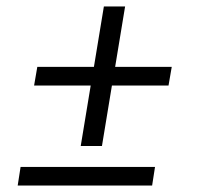

<svg xmlns="http://www.w3.org/2000/svg" viewBox="-20 -577 640 597"><path d="M231 -123 262 -311H86L96 -369H272L303 -557H369L338 -369H514L504 -311H328L297 -123ZM35 0 44 -58H462L453 0Z"/></svg>

Font: Iosevka Aile Light
Style: Italic
Weight: 300
Italic angle: -9°
Designer: Belleve Invis
Foundry: Belleve Invis
Version: Version 31.1.0; ttfautohint (v1.8.4)